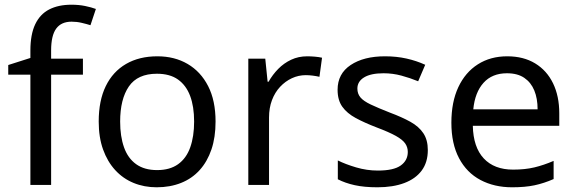

<svg xmlns="http://www.w3.org/2000/svg" viewBox="-20 -785 2445 815"><path d="M332 -468H197V0H109V-468H15V-509L109 -539V-570Q109 -639 129.5 -682Q150 -725 189 -745Q228 -765 283 -765Q315 -765 341.5 -759.5Q368 -754 387 -747L364 -678Q348 -683 327 -688Q306 -693 284 -693Q240 -693 218.5 -663.5Q197 -634 197 -571V-536H332Z M895 -269Q895 -202 877.5 -150.5Q860 -99 827.5 -63Q795 -27 748.5 -8.5Q702 10 645 10Q592 10 547 -8.5Q502 -27 469 -63Q436 -99 417.5 -150.5Q399 -202 399 -269Q399 -358 429 -419.5Q459 -481 515 -513.5Q571 -546 648 -546Q721 -546 776.5 -513.5Q832 -481 863.5 -419.5Q895 -358 895 -269ZM490 -269Q490 -206 506.5 -159.5Q523 -113 558 -88Q593 -63 647 -63Q701 -63 736 -88Q771 -113 787.5 -159.5Q804 -206 804 -269Q804 -333 787 -378Q770 -423 735.5 -447.5Q701 -472 646 -472Q564 -472 527 -418Q490 -364 490 -269Z M1284 -546Q1299 -546 1316.5 -544.5Q1334 -543 1347 -540L1336 -459Q1323 -462 1307.5 -464Q1292 -466 1278 -466Q1247 -466 1219 -453Q1191 -440 1169 -416.5Q1147 -393 1134.5 -360Q1122 -327 1122 -286V0H1034V-536H1106L1116 -438H1120Q1137 -468 1161 -492.5Q1185 -517 1216 -531.5Q1247 -546 1284 -546Z M1796 -148Q1796 -96 1770 -61Q1744 -26 1696 -8Q1648 10 1582 10Q1526 10 1485.5 1Q1445 -8 1414 -24V-104Q1446 -88 1491.5 -74.5Q1537 -61 1584 -61Q1651 -61 1681 -82.5Q1711 -104 1711 -140Q1711 -160 1700 -176Q1689 -192 1660.5 -208Q1632 -224 1579 -244Q1527 -264 1490 -284Q1453 -304 1433 -332Q1413 -360 1413 -404Q1413 -472 1468.5 -509Q1524 -546 1614 -546Q1663 -546 1705.5 -536.5Q1748 -527 1785 -510L1755 -440Q1721 -454 1684 -464Q1647 -474 1608 -474Q1554 -474 1525.5 -456.5Q1497 -439 1497 -409Q1497 -387 1510 -371.5Q1523 -356 1553.5 -341.5Q1584 -327 1635 -307Q1686 -288 1722 -268Q1758 -248 1777 -219.5Q1796 -191 1796 -148Z M2133 -546Q2202 -546 2251.5 -516Q2301 -486 2327.5 -431.5Q2354 -377 2354 -304V-251H1987Q1989 -160 2033.5 -112.5Q2078 -65 2158 -65Q2209 -65 2248.5 -74.5Q2288 -84 2330 -102V-25Q2289 -7 2249 1.5Q2209 10 2154 10Q2078 10 2019.5 -21Q1961 -52 1928.5 -113.5Q1896 -175 1896 -264Q1896 -352 1925.5 -415Q1955 -478 2008.5 -512Q2062 -546 2133 -546ZM2132 -474Q2069 -474 2032.5 -433.5Q1996 -393 1989 -321H2262Q2262 -367 2248 -401Q2234 -435 2205.5 -454.5Q2177 -474 2132 -474Z"/></svg>

Font: Noto Sans Gujarati
Style: Regular
Weight: 400
Designer: Jelle Bosma - Monotype Design Team, Universal Thirst
Foundry: Monotype Imaging Inc.
Version: Version 2.102